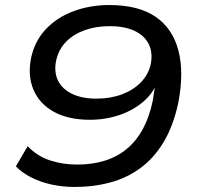

<svg xmlns="http://www.w3.org/2000/svg" viewBox="-20 -734 788 763"><path d="M276 9Q228 9 183.5 -1Q139 -11 103 -29.5Q67 -48 43 -73L90 -153Q127 -114 177.5 -97Q228 -80 287 -80Q347 -80 396.5 -95.5Q446 -111 484 -142.5Q522 -174 548 -222Q574 -270 587 -334L601 -422H610Q595 -371 554 -334Q513 -297 456.5 -277.5Q400 -258 337 -258Q252 -258 194.5 -289.5Q137 -321 113 -377.5Q89 -434 104 -506Q119 -573 163.5 -619.5Q208 -666 273.5 -690Q339 -714 414 -714Q530 -714 598 -667.5Q666 -621 689 -533.5Q712 -446 688 -323Q668 -232 630 -169Q592 -106 538.5 -66.5Q485 -27 418.5 -9Q352 9 276 9ZM363 -342Q419 -342 464.5 -359Q510 -376 540 -407Q570 -438 579 -479Q588 -525 571 -559Q554 -593 514.5 -611.5Q475 -630 416 -630Q361 -630 316.5 -614Q272 -598 242.5 -568Q213 -538 203 -493Q194 -448 210.5 -414Q227 -380 266.5 -361Q306 -342 363 -342Z"/></svg>

Font: Nunito Sans 10pt Expanded Medium
Style: Italic
Weight: 500
Width: 7
Italic angle: -9°
Designer: Vernon Adams
Foundry: Vernon Adams
Version: Version 3.101;gftools[0.9.27]